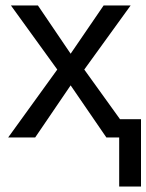

<svg xmlns="http://www.w3.org/2000/svg" viewBox="-20 -504 537 704"><path d="M497 180V-67H420L289 -249L459 -484H360L239 -307L119 -484H20L190 -249L10 0H109L239 -191L370 0H417V180Z"/></svg>

Font: Gamestation Text
Style: Bold
Weight: 400
Designer: Jonas Hecksher
Foundry: Jonas Hecksher, Playtypeª, e-types AS
Version: Version 1.003